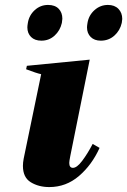

<svg xmlns="http://www.w3.org/2000/svg" viewBox="-20 -749 516 779"><path d="M91 -638Q91 -644 93 -656Q98 -687 121 -708Q144 -729 175 -729Q203 -729 218 -713.5Q233 -698 233 -673Q233 -668 231 -656Q224 -625 201.5 -604.5Q179 -584 148 -584Q121 -584 106 -599Q91 -614 91 -638ZM333 -638Q333 -644 335 -656Q340 -687 363.5 -708Q387 -729 418 -729Q445 -729 460.5 -713Q476 -697 476 -672Q476 -668 474 -656Q467 -625 444 -604.5Q421 -584 389 -584Q363 -584 348 -599Q333 -614 333 -638ZM73 -76Q73 -89 76 -105L147 -448Q128 -452 86 -468L89 -482L344 -507L265 -115Q261 -95 261 -88Q261 -68 276 -68Q292 -68 313.5 -96.5Q335 -125 356 -165L384 -149Q353 -80 300.5 -35Q248 10 180 10Q137 10 105 -9.5Q73 -29 73 -76Z"/></svg>

Font: Trirong Black
Style: Italic
Weight: 900
Italic angle: -12°
Designer: Katatrad Team
Foundry: CadsonDemak
Version: Version 1.001